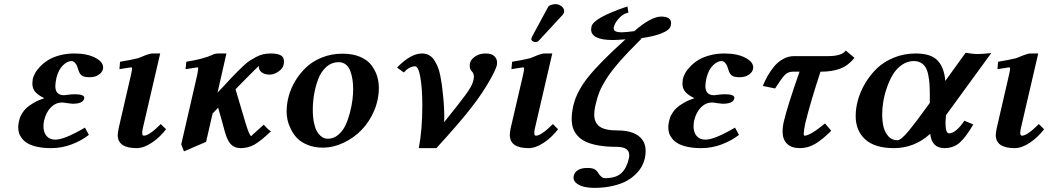

<svg xmlns="http://www.w3.org/2000/svg" viewBox="-20 -703 5061 927"><path d="M192.9 -121.1Q189.9 -106.4 189.9 -92.8Q189.9 -64 204.8 -46.4Q219.7 -28.8 247.1 -28.8Q291.5 -28.8 390.1 -86.9L409.2 -51.8Q373.5 -23.9 325.9 -5.9Q278.3 12.2 227.1 12.2Q189.9 12.2 161.4 6.1Q132.8 0 115.5 -9.8Q98.1 -19.5 87.2 -33.2Q76.2 -46.9 72 -60.3Q67.9 -73.7 67.9 -88.9Q67.9 -100.6 71.8 -118.2Q73.7 -127.9 76.4 -135.5Q79.1 -143.1 87.4 -156.7Q95.7 -170.4 107.7 -181.6Q119.6 -192.9 142.1 -206.1Q164.6 -219.2 193.8 -229Q164.1 -243.2 150.1 -259.5Q136.2 -275.9 136.2 -299.8Q136.2 -306.2 138.2 -321.8Q141.6 -335.4 149.9 -350.6Q158.2 -365.7 174.8 -382.8Q191.4 -399.9 213.1 -413.3Q234.9 -426.8 267.8 -435.8Q300.8 -444.8 338.9 -444.8Q399.4 -444.8 438.7 -424.8Q478 -404.8 478 -377Q478 -373 477.1 -370.1Q474.1 -355.5 461.4 -345.7Q448.7 -335.9 436.3 -333Q423.8 -330.1 411.1 -330.1Q385.3 -330.1 374.3 -338.9Q363.3 -347.7 358.9 -363.8Q355 -377 351.8 -384.8Q348.6 -392.6 341.6 -400.4Q334.5 -408.2 325.2 -408.2Q305.2 -408.2 283.7 -387.5Q262.2 -366.7 252 -325.2Q247.1 -299.8 247.1 -288.1Q247.1 -243.2 289.1 -243.2Q292 -244.1 296.9 -244.1Q325.2 -248 340.8 -248Q387.2 -248 387.2 -230Q387.2 -228 386.2 -227.1Q381.3 -202.1 330.1 -202.1Q329.6 -202.1 303.2 -205.1Q288.6 -208 279.8 -208Q249 -208 225.8 -184.8Q202.6 -161.6 192.9 -121.1Z M753.4 -444.8 669.4 -83Q666.5 -69.8 666.5 -61Q666.5 -47.9 674.8 -47.9Q700.2 -47.9 756.3 -104L781.7 -79.1Q753.4 -41.5 713.9 -14.6Q674.3 12.2 639.6 12.2Q548.3 12.2 548.3 -51.8Q548.3 -57.6 552.7 -83L611.3 -336.9Q617.7 -364.7 617.7 -371.1Q617.7 -377.9 612.8 -377.9Q610.8 -377.9 556.6 -369.1L559.6 -404.8Q610.4 -413.1 646.5 -421.9Q653.3 -424.3 667.5 -430.2L681.6 -436Q703.6 -444.8 716.8 -444.8Z M1349.1 -390.1Q1346.2 -373 1325 -357.9Q1303.7 -342.8 1282.2 -342.8Q1257.8 -342.8 1243.9 -353.5Q1230 -364.3 1230 -378.9Q1230 -381.8 1231.4 -384.8Q1222.7 -379.9 1159.2 -314.9L1117.2 -272L1165 -110.8Q1184.6 -45.9 1193.4 -45.9Q1192.9 -45.9 1198.7 -51.8L1221.7 -72.3L1253.4 -101.1Q1281.2 -69.8 1289.1 -69.8Q1238.3 -21.5 1207.8 -4.6Q1177.2 12.2 1142.1 12.2Q1114.7 12.2 1096.9 -4.2Q1079.1 -20.5 1066.4 -64L1052.2 -116.2Q1041.5 -155.3 1033.2 -183.1L1006.3 -154.8L975.1 -18.1L868.2 27.8L855 -5.9L931.2 -336.9Q937 -365.2 937 -372.1Q937 -377.9 934.1 -377.9Q930.2 -377.9 876 -369.1L879.4 -404.8Q961.4 -418 1005.4 -438Q1016.1 -444.8 1036.1 -444.8H1073.2L1030.3 -255.9L1061 -288.1Q1083 -311 1095.2 -325.2L1126.5 -357.4L1154.8 -384.8Q1172.9 -401.9 1185.5 -409.9Q1198.2 -418 1215.8 -427.5Q1233.4 -437 1250.7 -440.9Q1268.1 -444.8 1287.1 -444.8Q1317.9 -444.8 1334.5 -436.5Q1351.1 -428.2 1351.1 -405.8Q1351.1 -396 1349.1 -390.1Z M1490.2 -172.9Q1490.2 -137.7 1495.8 -111.1Q1501.5 -84.5 1509.3 -70.3Q1517.1 -56.2 1527.6 -47.1Q1538.1 -38.1 1546.4 -35.6Q1554.7 -33.2 1563 -33.2Q1590.8 -33.2 1613 -52Q1635.3 -70.8 1648.2 -98.6Q1661.1 -126.5 1669.9 -160.6Q1678.7 -194.8 1681.9 -222.4Q1685.1 -250 1685.1 -272Q1685.1 -296.9 1681.9 -318.4Q1678.7 -339.8 1671.4 -359.9Q1664.1 -379.9 1649.7 -391.4Q1635.3 -402.8 1615.2 -402.8Q1581.1 -402.8 1555.2 -379.6Q1529.3 -356.4 1515.9 -319.8Q1502.4 -283.2 1496.3 -246.1Q1490.2 -209 1490.2 -172.9ZM1363.8 -165Q1363.8 -201.7 1374.3 -240Q1384.8 -278.3 1407.2 -314.9Q1429.7 -351.6 1460.7 -380.1Q1491.7 -408.7 1536.6 -426.3Q1581.5 -443.8 1633.8 -443.8Q1683.1 -443.8 1719 -428.5Q1754.9 -413.1 1773.7 -387.7Q1792.5 -362.3 1800.8 -335.2Q1809.1 -308.1 1809.1 -278.8Q1809.1 -221.2 1785.9 -167.2Q1762.7 -113.3 1725.1 -75Q1687.5 -36.6 1638.2 -13.4Q1588.9 9.8 1538.1 9.8Q1497.6 9.8 1465.3 -3.4Q1433.1 -16.6 1414.6 -35.9Q1396 -55.2 1384 -80.1Q1372.1 -105 1367.9 -125.7Q1363.8 -146.5 1363.8 -165Z M2325.7 -444.8Q2352.1 -444.8 2366 -432.4Q2379.9 -419.9 2379.9 -400.9Q2379.9 -393.1 2378.9 -388.2Q2373.5 -366.7 2349.6 -324.2Q2313.5 -257.8 2256.3 -184.1Q2199.2 -110.4 2086.9 12.2H2002Q2019 -76.2 2019 -192.9Q2019 -273.4 2009.8 -328.1Q2000.5 -382.8 1983.9 -382.8Q1956.1 -382.8 1929.7 -353L1897 -377Q1962.9 -444.8 2018.1 -444.8Q2036.1 -444.8 2050.8 -437Q2065.4 -429.2 2075.7 -413.8Q2085.9 -398.4 2093.3 -381.1Q2100.6 -363.8 2105.5 -339.1Q2110.4 -314.5 2113.3 -293.9Q2116.2 -273.4 2118.7 -246.1Q2125 -189 2125 -134.8Q2125 -119.6 2124 -112.8Q2196.8 -202.6 2227.8 -245.1Q2258.8 -287.6 2263.7 -309.1Q2268.1 -323.7 2268.1 -333Q2268.1 -348.6 2256.8 -359.9Q2248 -368.7 2248 -384.8Q2248 -396 2250 -400.9Q2253.4 -416 2274.2 -430.4Q2294.9 -444.8 2325.7 -444.8Z M2646.5 -444.8 2562.5 -83Q2559.6 -69.8 2559.6 -61Q2559.6 -47.9 2567.4 -47.9Q2593.3 -47.9 2649.4 -104L2674.3 -79.1Q2646 -41.5 2606.4 -14.6Q2566.9 12.2 2532.2 12.2Q2441.4 12.2 2441.4 -51.8Q2441.4 -60.5 2445.3 -83L2504.4 -336.9Q2510.3 -362.3 2510.3 -371.1Q2510.3 -377.9 2505.4 -377.9Q2503.4 -377.9 2449.2 -369.1L2452.6 -404.8Q2503.4 -413.1 2539.6 -421.9Q2546.4 -424.3 2559.6 -429.9Q2572.8 -435.5 2574.2 -436Q2596.2 -444.8 2609.4 -444.8ZM2662.6 -683.1Q2677.2 -683.1 2690.4 -673.1Q2703.6 -663.1 2703.6 -649.9V-646Q2701.7 -636.2 2694.3 -628.9L2581.5 -506.8Q2575.7 -500 2563.5 -500Q2558.1 -500 2551.8 -504.2Q2545.4 -508.3 2545.4 -513.2Q2545.4 -519 2548.3 -524.9L2625.5 -668Q2629.4 -675.8 2640.9 -679.4Q2652.3 -683.1 2662.6 -683.1Z M3014.2 -642.1 2998 -637.2Q2994.1 -635.7 2984.9 -629.6Q2975.6 -623.5 2961.7 -606.7Q2947.8 -589.8 2942.9 -569.8V-565.9Q2942.9 -546.9 2981.9 -546.9Q2998.5 -546.9 3056.2 -554.2L3043 -553.2Q3124 -623 3171.9 -623Q3220.2 -623 3220.2 -590.8Q3220.2 -587.9 3218.3 -578.1Q3213.4 -557.6 3172.6 -541.5Q3131.8 -525.4 3064 -517.1L3079.1 -518.1Q3015.6 -455.6 2973.9 -408.2Q2932.1 -360.8 2908.9 -324.2Q2885.7 -287.6 2875 -261.5Q2864.3 -235.4 2856.9 -203.1Q2849.1 -172.9 2849.1 -148.9Q2849.1 -112.3 2874 -92.8Q2898.9 -73.2 2961.9 -73.2Q3026.9 -73.2 3062 -47.4Q3097.2 -21.5 3097.2 25.9Q3097.2 44.4 3093.3 62Q3088.9 80.6 3079.3 98.9Q3069.8 117.2 3050.5 136.7Q3031.2 156.2 3005.1 170.7Q2979 185.1 2938.2 194.6Q2897.5 204.1 2848.1 204.1Q2824.2 204.1 2802.7 199.5Q2781.2 194.8 2765.1 183.1Q2749 171.4 2749 154.8Q2749 148.9 2750 146Q2753.9 128.4 2770.5 118.2Q2787.1 107.9 2814.9 107.9Q2839.4 107.9 2850.1 113.8Q2860.8 119.6 2868.2 131.8Q2883.3 157.2 2900.9 157.2Q2953.6 157.2 2979.5 133.3Q3005.4 109.4 3016.1 63Q3018.1 57.1 3018.1 45.9Q3018.1 5.9 2956.1 5.9Q2906.2 5.9 2868.4 -1Q2830.6 -7.8 2806.6 -19.5Q2782.7 -31.2 2767.6 -48.6Q2752.4 -65.9 2746.3 -85.4Q2740.2 -105 2740.2 -128.9Q2740.2 -157.7 2748 -192.9Q2763.7 -260.3 2818.8 -329.8Q2874 -399.4 3000 -513.2Q2958 -509.8 2939 -509.8Q2834 -509.8 2834 -561Q2834 -563.5 2835.9 -575.2Q2846.2 -617.2 3009.3 -671.9Z M3331.5 -121.1Q3328.6 -106.4 3328.6 -92.8Q3328.6 -64 3343.5 -46.4Q3358.4 -28.8 3385.7 -28.8Q3430.2 -28.8 3528.8 -86.9L3547.9 -51.8Q3512.2 -23.9 3464.6 -5.9Q3417 12.2 3365.7 12.2Q3328.6 12.2 3300 6.1Q3271.5 0 3254.2 -9.8Q3236.8 -19.5 3225.8 -33.2Q3214.8 -46.9 3210.7 -60.3Q3206.5 -73.7 3206.5 -88.9Q3206.5 -100.6 3210.4 -118.2Q3212.4 -127.9 3215.1 -135.5Q3217.8 -143.1 3226.1 -156.7Q3234.4 -170.4 3246.3 -181.6Q3258.3 -192.9 3280.8 -206.1Q3303.2 -219.2 3332.5 -229Q3302.7 -243.2 3288.8 -259.5Q3274.9 -275.9 3274.9 -299.8Q3274.9 -306.2 3276.9 -321.8Q3280.3 -335.4 3288.6 -350.6Q3296.9 -365.7 3313.5 -382.8Q3330.1 -399.9 3351.8 -413.3Q3373.5 -426.8 3406.5 -435.8Q3439.5 -444.8 3477.5 -444.8Q3538.1 -444.8 3577.4 -424.8Q3616.7 -404.8 3616.7 -377Q3616.7 -373 3615.7 -370.1Q3612.8 -355.5 3600.1 -345.7Q3587.4 -335.9 3575 -333Q3562.5 -330.1 3549.8 -330.1Q3523.9 -330.1 3512.9 -338.9Q3502 -347.7 3497.6 -363.8Q3493.7 -377 3490.5 -384.8Q3487.3 -392.6 3480.2 -400.4Q3473.1 -408.2 3463.9 -408.2Q3443.8 -408.2 3422.4 -387.5Q3400.9 -366.7 3390.6 -325.2Q3385.7 -299.8 3385.7 -288.1Q3385.7 -243.2 3427.7 -243.2Q3430.7 -244.1 3435.5 -244.1Q3463.9 -248 3479.5 -248Q3525.9 -248 3525.9 -230Q3525.9 -228 3524.9 -227.1Q3520 -202.1 3468.8 -202.1Q3468.3 -202.1 3441.9 -205.1Q3427.2 -208 3418.5 -208Q3387.7 -208 3364.5 -184.8Q3341.3 -161.6 3331.5 -121.1Z M3814.5 -432.1H3979Q4044.4 -432.1 4063.5 -459L4105.5 -423.8Q4076.7 -387.2 4037.8 -372.1Q3999 -356.9 3944.3 -356.9H3941.4Q3893.6 -211.4 3868.2 -108.9Q3860.4 -68.8 3860.4 -58.1Q3860.4 -47.9 3864.3 -47.9Q3891.1 -47.9 3963.4 -106.9L3993.2 -71.8Q3954.1 -31.7 3918.2 -9.8Q3882.3 12.2 3842.3 12.2Q3801.3 12.2 3779.8 -8.8Q3758.3 -29.8 3758.3 -69.8Q3758.3 -86.4 3763.2 -111.8Q3782.2 -192.4 3840.3 -356.9H3807.1Q3785.2 -356.9 3769.5 -341.3Q3753.9 -325.7 3722.2 -275.9L3663.1 -288.1Q3671.9 -311 3684.6 -333.7Q3697.3 -356.4 3715.8 -379.9Q3734.4 -403.3 3760.3 -417.7Q3786.1 -432.1 3814.5 -432.1Z M4401.4 -444.8Q4474.6 -444.8 4506.8 -410.9Q4539.1 -377 4543.9 -312L4642.1 -448.2Q4682.1 -441.9 4698.2 -441.9Q4718.3 -441.9 4766.1 -446.8L4547.4 -147Q4544.9 -116.2 4544.9 -111.8Q4544.9 -59.1 4562 -59.1Q4594.7 -59.1 4636.2 -120.1L4679.2 -102.1Q4642.1 -38.6 4612.3 -13.2Q4582.5 12.2 4540 12.2Q4478.5 12.2 4471.2 -57.1Q4395.5 12.2 4295.9 12.2Q4204.6 12.2 4158 -29.5Q4111.3 -71.3 4111.3 -143.1Q4111.3 -180.2 4122.3 -220.2Q4133.3 -260.3 4157 -300.5Q4180.7 -340.8 4213.9 -372.8Q4247.1 -404.8 4295.9 -424.8Q4344.7 -444.8 4401.4 -444.8ZM4469.2 -206.1V-241.2Q4469.2 -273.4 4467.8 -296.1Q4466.3 -318.8 4461.7 -341.6Q4457 -364.3 4448.7 -377.9Q4440.4 -391.6 4426.3 -399.9Q4412.1 -408.2 4392.1 -408.2Q4360.8 -408.2 4334.2 -389.6Q4307.6 -371.1 4290.5 -342.3Q4273.4 -313.5 4261.5 -278.3Q4249.5 -243.2 4244.4 -210.9Q4239.3 -178.7 4239.3 -151.9Q4239.3 -117.7 4245.8 -90.6Q4252.4 -63.5 4269.5 -44.7Q4286.6 -25.9 4313 -25.9Q4321.3 -25.9 4334.7 -36.9Q4348.1 -47.9 4369.1 -73.2L4403.3 -116.7L4443.4 -170.9Q4447.8 -177.2 4450.2 -180.2Z M4992.7 -444.8 4908.7 -83Q4905.8 -69.8 4905.8 -61Q4905.8 -47.9 4914.1 -47.9Q4939.5 -47.9 4995.6 -104L5021 -79.1Q4992.7 -41.5 4953.1 -14.6Q4913.6 12.2 4878.9 12.2Q4787.6 12.2 4787.6 -51.8Q4787.6 -57.6 4792 -83L4850.6 -336.9Q4856.9 -364.7 4856.9 -371.1Q4856.9 -377.9 4852.1 -377.9Q4850.1 -377.9 4795.9 -369.1L4798.8 -404.8Q4849.6 -413.1 4885.7 -421.9Q4892.6 -424.3 4906.7 -430.2L4920.9 -436Q4942.9 -444.8 4956.1 -444.8Z"/></svg>

Font: Linux Libertine G
Style: Semibold Italic
Weight: 600
Italic angle: -11.5°
Designer: Philipp H. Poll
Foundry: Philipp H. Poll
Version: Version 5.1.1